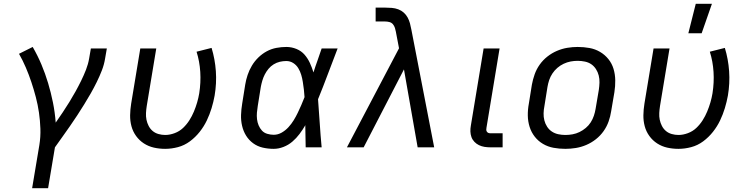

<svg xmlns="http://www.w3.org/2000/svg" viewBox="-20 -775 3940 1010"><path d="M149 215 187 -12Q194 -55 192.5 -98Q191 -141 185 -182.5Q179 -224 168.5 -264Q158 -304 145 -343Q132 -382 116 -419.5Q100 -457 80 -492L152 -528Q178 -483 198 -435.5Q218 -388 233 -338Q248 -288 258.5 -236Q269 -184 273 -130Q292 -157 310 -184Q328 -211 345 -238.5Q362 -266 377.5 -294Q393 -322 407 -350.5Q421 -379 432.5 -408.5Q444 -438 449 -468L458 -520H542L533 -468Q528 -436 516 -405Q504 -374 489 -343.5Q474 -313 457.5 -284Q441 -255 423 -226Q405 -197 386.5 -168.5Q368 -140 348 -111.5Q328 -83 308.5 -55.5Q289 -28 269 0L233 215Z M849 8Q818 8 789.5 1.5Q761 -5 737 -20.5Q713 -36 696 -59.5Q679 -83 671.5 -111Q664 -139 664.5 -169Q665 -199 670 -230L718 -520H802L752 -218Q749 -199 748 -180.5Q747 -162 750.5 -145Q754 -128 762 -112.5Q770 -97 783 -86Q796 -75 813.5 -70Q831 -65 849 -65Q873 -65 898.5 -74.5Q924 -84 943 -102Q962 -120 976 -142Q990 -164 1000 -188Q1010 -212 1017 -236Q1024 -260 1028 -284Q1037 -341 1033.5 -396.5Q1030 -452 1014 -503L1093 -523Q1111 -464 1115.5 -400.5Q1120 -337 1109 -272Q1103 -239 1093 -206Q1083 -173 1068 -141.5Q1053 -110 1030.5 -81.5Q1008 -53 979 -31.5Q950 -10 916 -1Q882 8 849 8Z M1420 8Q1390 8 1362 1.5Q1334 -5 1311.5 -21.5Q1289 -38 1274.5 -61.5Q1260 -85 1253.5 -113Q1247 -141 1248 -170.5Q1249 -200 1254 -230L1270 -330Q1274 -355 1282.5 -380.5Q1291 -406 1305 -429.5Q1319 -453 1339 -472.5Q1359 -492 1383 -505Q1407 -518 1433.5 -523Q1460 -528 1486 -528Q1514 -528 1539.5 -517.5Q1565 -507 1582 -487.5Q1599 -468 1610 -444Q1621 -420 1629 -394Q1639 -426 1650.5 -457.5Q1662 -489 1672 -520H1756Q1730 -453 1705 -386Q1680 -319 1653 -253Q1658 -190 1662 -126.5Q1666 -63 1672 0H1588Q1587 -28 1587 -56Q1587 -84 1586 -113L1587 -114Q1586 -115 1586 -115Q1586 -115 1586 -116Q1572 -92 1555.5 -70Q1539 -48 1518 -30Q1497 -12 1471 -2Q1445 8 1420 8ZM1420 -66Q1442 -66 1462 -77.5Q1482 -89 1497.5 -106Q1513 -123 1525 -142.5Q1537 -162 1546.5 -182Q1556 -202 1565 -222.5Q1574 -243 1582 -264Q1581 -284 1578.5 -304Q1576 -324 1573 -343.5Q1570 -363 1564.5 -381.5Q1559 -400 1549 -416.5Q1539 -433 1522.5 -443.5Q1506 -454 1486 -454Q1469 -454 1452 -450Q1435 -446 1419.5 -436.5Q1404 -427 1392.5 -413Q1381 -399 1373 -383.5Q1365 -368 1360 -351Q1355 -334 1352 -318L1336 -218Q1333 -200 1331.5 -182.5Q1330 -165 1332 -148Q1334 -131 1340.5 -115.5Q1347 -100 1358 -88Q1369 -76 1386 -71Q1403 -66 1420 -66Z M1805 0 2079 -521 2063 -605V-606Q2061 -617 2057.5 -628Q2054 -639 2047 -647.5Q2040 -656 2028.5 -659Q2017 -662 2005 -662H1956V-735H2005Q2023 -735 2041 -733.5Q2059 -732 2075 -726Q2091 -720 2103.5 -709Q2116 -698 2124 -683.5Q2132 -669 2136.5 -652.5Q2141 -636 2144 -619L2264 0H2177L2105 -410L1893 0Z M2559 0Q2543 0 2528 -2.5Q2513 -5 2499.5 -11.5Q2486 -18 2475.5 -29Q2465 -40 2460 -54Q2455 -68 2454.5 -83.5Q2454 -99 2457 -115L2524 -520H2608L2539 -103Q2538 -98 2538 -92.5Q2538 -87 2541 -82.5Q2544 -78 2548.5 -76Q2553 -74 2559 -74H2624V0Z M2954 8Q2922 8 2892 2.5Q2862 -3 2836.5 -18Q2811 -33 2793 -56Q2775 -79 2766 -107.5Q2757 -136 2756.5 -167Q2756 -198 2762 -230L2778 -330Q2783 -357 2792.5 -384Q2802 -411 2819 -435Q2836 -459 2859.5 -477.5Q2883 -496 2910 -507.5Q2937 -519 2964.5 -523.5Q2992 -528 3019 -528Q3051 -528 3081 -522.5Q3111 -517 3136.5 -502Q3162 -487 3180.5 -464Q3199 -441 3207.5 -412.5Q3216 -384 3216.5 -353Q3217 -322 3212 -290L3195 -190Q3191 -163 3181.5 -136Q3172 -109 3155 -85Q3138 -61 3114.5 -42.5Q3091 -24 3064 -12.5Q3037 -1 3009 3.5Q2981 8 2954 8ZM2954 -65Q2973 -65 2992 -68.5Q3011 -72 3028.5 -80.5Q3046 -89 3061.5 -102Q3077 -115 3087.5 -131.5Q3098 -148 3104 -166Q3110 -184 3113 -202L3130 -302Q3133 -322 3133.5 -341Q3134 -360 3129.5 -378Q3125 -396 3115 -411.5Q3105 -427 3090.5 -437Q3076 -447 3057 -451Q3038 -455 3019 -455Q3000 -455 2981.5 -451.5Q2963 -448 2945 -439.5Q2927 -431 2912 -418Q2897 -405 2886 -388.5Q2875 -372 2869 -354Q2863 -336 2860 -318L2844 -218Q2840 -198 2839.5 -179Q2839 -160 2843.5 -142Q2848 -124 2858 -108.5Q2868 -93 2883 -83Q2898 -73 2916.5 -69Q2935 -65 2954 -65Z M3549 8Q3518 8 3489.5 1.5Q3461 -5 3437 -20.5Q3413 -36 3396 -59.5Q3379 -83 3371.5 -111Q3364 -139 3364.5 -169Q3365 -199 3370 -230L3418 -520H3502L3452 -218Q3449 -199 3448 -180.5Q3447 -162 3450.5 -145Q3454 -128 3462 -112.5Q3470 -97 3483 -86Q3496 -75 3513.5 -70Q3531 -65 3549 -65Q3573 -65 3598.5 -74.5Q3624 -84 3643 -102Q3662 -120 3676 -142Q3690 -164 3700 -188Q3710 -212 3717 -236Q3724 -260 3728 -284Q3737 -341 3733.5 -396.5Q3730 -452 3714 -503L3793 -523Q3811 -464 3815.5 -400.5Q3820 -337 3809 -272Q3803 -239 3793 -206Q3783 -173 3768 -141.5Q3753 -110 3730.5 -81.5Q3708 -53 3679 -31.5Q3650 -10 3616 -1Q3582 8 3549 8ZM3601 -600 3640 -755H3725L3671 -600Z"/></svg>

Font: Iosevka Aile
Style: Italic
Weight: 400
Italic angle: -9°
Designer: Belleve Invis
Foundry: Belleve Invis
Version: Version 28.0.1; ttfautohint (v1.8.4)